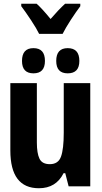

<svg xmlns="http://www.w3.org/2000/svg" viewBox="-20 -991 540 1021"><path d="M187 10Q278 10 318 -70H327L345 0H460V-549H319V-285Q319 -199 304.5 -158.5Q290 -118 245 -118Q204 -118 190 -147Q176 -176 176 -233V-549H35V-191Q35 10 187 10ZM340 -601Q402 -601 402 -667Q402 -735 340 -735Q279 -735 279 -667Q279 -601 340 -601ZM158 -601Q219 -601 219 -667Q219 -735 158 -735Q97 -735 97 -667Q97 -601 158 -601ZM188 -811H313Q329 -843 357 -886Q385 -929 407 -958V-971H326Q291 -939 249 -890Q205 -944 175 -971H93V-958Q115 -929 144.5 -884.5Q174 -840 188 -811Z"/></svg>

Font: Noto Sans Mono Condensed Extra
Style: Regular
Weight: 800
Width: 3
Designer: Monotype Design Team
Foundry: Monotype Imaging Inc.
Version: Version 1.900